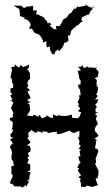

<svg xmlns="http://www.w3.org/2000/svg" viewBox="-20 -899 524 928"><path d="M242 -637 249 -652 261 -660 265 -651C271 -657 276 -664 282 -670L288 -683L290 -692L299 -694L311 -701L309 -723L310 -730L318 -726L323 -747L325 -751L336 -763L343 -767L350 -776L354 -775L372 -792L381 -796L373 -802L377 -816C387 -820 396 -825 406 -829L409 -827L419 -848L421 -850L427 -853L425 -865L435 -862L434 -869L428 -862L414 -864L390 -879L395 -872C382 -869 368 -867 355 -864L358 -873L343 -854L337 -860L336 -854L324 -837L309 -828L313 -831L304 -816L285 -804L279 -793L282 -795L268 -773L270 -772L250 -774L253 -755L249 -759L244 -756L220 -775L228 -780L221 -790L211 -785L206 -799L198 -804L194 -814L184 -819L169 -825L175 -824L154 -832L159 -849L140 -848V-871L122 -868L120 -864L116 -870L96 -860L85 -870L75 -872L72 -871L55 -872L45 -873L47 -872L63 -861L73 -856L77 -829H76V-822L93 -815L101 -816L95 -810L115 -801L126 -788L128 -777L120 -759L132 -761L138 -755L146 -741L164 -732L154 -738L169 -732L178 -721L188 -702L186 -693L205 -700L204 -691L206 -670L222 -674L221 -660L227 -647L230 -642L232 -637ZM369 -192 360 -179 372 -176 364 -169 369 -144 359 -143 363 -123 370 -112 362 -107 355 -92 353 -89 363 -86 356 -76 363 -64 372 -52 359 -43 371 -34 365 -25 371 -16 372 7 381 -3 375 3 393 5 398 -2 425 4 430 6V3L455 -5L447 0L454 -3L445 -25L442 -35L456 -41L451 -42L455 -52L456 -70V-75L444 -98V-99L439 -108L445 -114L442 -135L447 -143L449 -150L456 -170L451 -174L454 -177L439 -183L444 -208L443 -219L451 -216L438 -230L456 -242L453 -248L442 -264L439 -261L438 -276L442 -286L454 -302L450 -308L443 -324L449 -339L439 -348L457 -358L443 -356L441 -370L448 -383L440 -394L449 -402L455 -420L439 -417L453 -435L444 -444L450 -450L453 -465L454 -479L443 -483L452 -487L446 -491L448 -512L438 -521L455 -529L453 -532L457 -551L443 -569L446 -576L448 -571H441L417 -573H406L405 -579L395 -573L383 -571L379 -584L368 -575L356 -577L372 -559L356 -557L362 -530L363 -519L370 -509L369 -490H358L357 -485L361 -473L367 -465L370 -439L360 -437L365 -427L363 -424L355 -403L363 -396L357 -388L368 -374L356 -362L372 -356L367 -342L366 -338L356 -327L349 -328L328 -330V-345L303 -339L307 -341L296 -338L272 -340L276 -338L261 -343L257 -337L236 -346V-329L222 -331L205 -342L204 -336L184 -327L169 -345L167 -334L143 -345L138 -337L111 -341L112 -345L122 -358L126 -370L124 -378L123 -394L113 -399L126 -404L111 -416L128 -425L125 -432L113 -457L121 -462L129 -460L110 -477L117 -484L112 -497L117 -510L128 -522L125 -523L124 -548L117 -558L111 -562L119 -572L121 -588L116 -584L91 -575L80 -586L74 -574H68L51 -589L52 -578L35 -574L34 -575L38 -559V-558L35 -547L30 -521L36 -522L38 -501L42 -494L43 -497L44 -475L31 -472L30 -451L37 -450L36 -439L29 -440L41 -414L27 -416L45 -404L35 -382L41 -384L32 -379L46 -352L42 -348V-337L43 -333L27 -328L29 -318L42 -309L40 -282L36 -273H44L38 -257L30 -250L33 -236L46 -234L29 -226L42 -206L28 -191L31 -181L34 -173L35 -179L38 -157L35 -143L37 -126L44 -121L45 -109L47 -98L34 -95L36 -78L34 -61L43 -52L41 -57L40 -41L37 -38L27 -14L34 -11L41 -9L56 9L52 0L68 3L78 1L87 8L106 -5V2L113 -1L110 -3L121 -20L112 -27L122 -31V-47L128 -67L112 -69L126 -76V-96L125 -106L112 -109L119 -129L112 -137L122 -145L118 -149L115 -160L127 -167L128 -181L124 -193L110 -197L127 -209L124 -217L112 -231L118 -237L117 -254L118 -258L132 -271L147 -259L160 -257H156L163 -265L188 -257L185 -264L211 -262L207 -260L215 -256L241 -262L250 -261L257 -265L253 -254L263 -251L273 -252L286 -257L293 -259L315 -268L327 -260L338 -256L356 -264L364 -266V-256L363 -236L357 -238L365 -213L360 -202C364 -200 370 -199 369 -192Z"/></svg>

Font: Charger Distortion
Style: 1
Weight: 400
Designer: Jasper
Foundry: Cannot Into Space Fonts
Version: Version 0.98